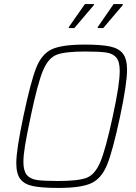

<svg xmlns="http://www.w3.org/2000/svg" viewBox="-20 -915 669 943"><path d="M60 -114Q60 -179 95 -344Q131 -515 158 -582.5Q185 -650 234.5 -673Q284 -696 396 -696Q478 -696 521.5 -686.5Q565 -677 584.5 -650.5Q604 -624 604 -572Q604 -505 570 -344Q534 -175 506.5 -107Q479 -39 429 -15.5Q379 8 267 8Q185 8 142 -1Q99 -10 79.5 -36Q60 -62 60 -114ZM534 -344Q552 -428 560 -480.5Q568 -533 568 -567Q568 -612 551.5 -632Q535 -652 502 -657Q469 -662 399 -662Q299 -662 258 -646Q217 -630 191 -568Q165 -506 131 -344Q111 -249 103 -200.5Q95 -152 95 -120Q95 -76 111.5 -56Q128 -36 161 -31Q194 -26 264 -26Q365 -26 406 -42Q447 -58 473 -120Q499 -182 534 -344ZM318 -777V-782L397 -895H442L441 -890L345 -777ZM460 -777V-782L538 -895H583V-890L487 -777Z"/></svg>

Font: Saira Semi Condensed Thin
Style: Italic
Weight: 100
Width: 4
Italic angle: -12°
Designer: Hector Gatti with collaboration of the Omnibus-Type team
Foundry: Omnibus-Type
Version: Version 1.001; ttfautohint (v1.8)